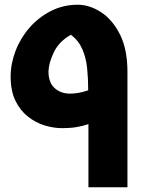

<svg xmlns="http://www.w3.org/2000/svg" viewBox="-20 -792 645 812"><path d="M519 -488V0H354V-267Q330 -259 303.5 -254.5Q277 -250 243 -250Q207 -250 169 -261.5Q131 -273 98 -299Q65 -325 45 -366.5Q25 -408 25 -468Q25 -522 45.5 -576Q66 -630 104 -674Q142 -718 194.5 -745Q247 -772 309 -772Q358 -772 406.5 -741Q455 -710 487 -647Q519 -584 519 -488ZM185 -490Q185 -443 211 -419.5Q237 -396 276 -396Q312 -396 353 -410Q353 -459 348.5 -503.5Q344 -548 328 -584.5Q312 -621 280 -645Q230 -617 208 -571.5Q186 -526 185 -490Z"/></svg>

Font: Kufam
Style: Bold Italic
Weight: 700
Italic angle: -11°
Designer: Artur Schmal
Foundry: Original Type
Version: Version 1.301; ttfautohint (v1.8.3)